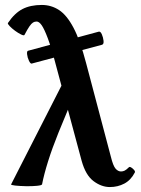

<svg xmlns="http://www.w3.org/2000/svg" viewBox="-20 -745 569 776"><path d="M424 11Q390 11 358 -13Q326 -37 310 -95L207 -478Q188 -551 173.5 -589.5Q159 -628 148.5 -643Q138 -658 128 -658Q120 -658 113.5 -654Q107 -650 99 -638.5Q91 -627 79 -604Q77 -600 65.5 -605.5Q54 -611 41 -620.5Q28 -630 19 -639.5Q10 -649 12 -652Q39 -692 71 -708.5Q103 -725 149 -725Q187 -725 218.5 -704.5Q250 -684 277 -633Q304 -582 328 -490L428 -112Q437 -75 447 -63.5Q457 -52 469 -52Q477 -52 484 -55.5Q491 -59 501 -69Q504 -72 510.5 -68Q517 -64 522 -58Q527 -52 525 -48Q509 -17 482.5 -3Q456 11 424 11ZM25 0 254 -449 289 -385 216 -208Q191 -146 174.5 -93.5Q158 -41 150 0Q149 4 129.5 6Q110 8 85 7.5Q60 7 41.5 5Q23 3 25 0ZM108 -488Q103 -487 97 -499.5Q91 -512 89.5 -525.5Q88 -539 94 -540L379 -617Q386 -619 391.5 -606.5Q397 -594 398.5 -580Q400 -566 392 -564Z"/></svg>

Font: Junicode VF
Style: Regular
Weight: 400
Designer: Peter S. Baker
Version: Version 2.213